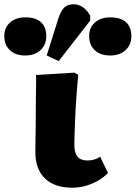

<svg xmlns="http://www.w3.org/2000/svg" viewBox="-107 -862 633 896"><path d="M230 14Q148 14 103 -29Q58 -72 58 -152Q58 -170 58.5 -199Q59 -228 59.5 -264Q60 -300 60 -337.5Q60 -375 60.5 -409.5Q61 -444 61.5 -471Q62 -498 61 -512L240 -523L258 -513Q254 -469 251 -430Q248 -391 246 -356.5Q244 -322 243 -291.5Q242 -261 241 -235Q240 -209 240 -187Q240 -148 255 -130.5Q270 -113 302 -113Q319 -113 334.5 -118Q350 -123 360 -131L397 -55Q376 -33 349 -18Q322 -3 292 5.5Q262 14 230 14ZM167 -577 111 -603 165 -775Q178 -813 193.5 -827.5Q209 -842 237 -842Q260 -842 279.5 -828.5Q299 -815 314 -789V-766ZM11 -603Q-34 -603 -60.5 -627.5Q-87 -652 -87 -694Q-87 -733 -60 -757Q-33 -781 11 -781Q59 -781 84 -758.5Q109 -736 109 -693Q109 -653 82 -628Q55 -603 11 -603ZM407 -603Q362 -603 335.5 -627.5Q309 -652 309 -694Q309 -733 336 -757Q363 -781 407 -781Q456 -781 481 -758.5Q506 -736 506 -693Q506 -653 479 -628Q452 -603 407 -603Z"/></svg>

Font: Literata ExtraBold
Style: Regular
Weight: 800
Designer: Latin by Veronika Burian and Jose Scaglione. Greek by Irene Vlachou. Cyrillic by Vera Evstafieva.
Foundry: TypeTogether
Version: Version 3.103;gftools[0.9.29]